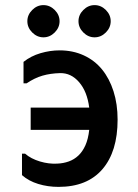

<svg xmlns="http://www.w3.org/2000/svg" viewBox="-20 -734 540 751"><path d="M150 -714Q175 -714 194 -695Q213 -676 213 -651Q213 -626 194 -607Q175 -588 150 -588Q125 -588 106 -607Q87 -626 87 -651Q87 -676 106 -695Q125 -714 150 -714ZM350 -714Q375 -714 394 -695Q413 -676 413 -651Q413 -626 394 -607Q375 -588 350 -588Q325 -588 306 -607Q287 -626 287 -651Q287 -676 306 -695Q325 -714 350 -714ZM440 -266Q440 -141 380.5 -72Q321 -3 209 -3Q167 -3 129.5 -14.5Q92 -26 66 -49V-133H78Q101 -113 136 -102.5Q171 -92 204 -94Q228 -95 249 -102.5Q270 -110 286.5 -125.5Q303 -141 314 -165.5Q325 -190 329 -226H100V-313H329Q321 -376 289.5 -412.5Q258 -449 215 -448Q177 -447 146 -438Q115 -429 84 -408H72V-492Q101 -515 138.5 -526Q176 -537 213 -537Q265 -537 307.5 -517.5Q350 -498 379 -462.5Q408 -427 424 -377Q440 -327 440 -266Z"/></svg>

Font: D2Coding
Style: Bold
Weight: 700
Monospace: yes
Designer: Yong-Rak Park; Jeong-Hwan Yoon; Sang-Min Lee;
Foundry: NHN Corporation
Version: Version 1.3.2; Build 20180524